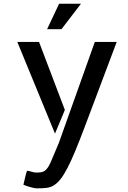

<svg xmlns="http://www.w3.org/2000/svg" viewBox="-20 -779 696 1045"><path d="M615.2 -550.8Q561.5 -407.2 519.5 -296.4Q477.5 -185.5 446.3 -102.1Q415 -18.6 391.1 39.1Q367.2 96.7 347.2 135.3Q327.1 173.8 309.6 195.8Q292 217.8 273.4 229.5Q254.9 241.2 232.9 243.7Q210.9 246.1 182.6 246.1Q173.8 246.1 162.1 243.7Q150.4 241.2 139.2 237.8Q127.9 234.4 119.1 231Q110.4 227.5 107.4 226.6Q111.3 209 115.2 193.4Q118.2 179.7 121.6 167.5Q125 155.3 127 150.4Q134.8 150.4 150.9 155.3Q167 160.2 174.8 160.2Q190.4 160.2 202.6 158.7Q214.8 157.2 224.6 149.9Q234.4 142.6 243.2 128.4Q252 114.3 262.7 87.9L299.8 0L496.1 -550.8ZM279.3 -51.8 74.2 -550.8H192.4L333 -180.7L319.3 -147.5ZM420.9 -758.8 314.5 -620.1H236.3L301.8 -758.8Z"/></svg>

Font: Allerta Stencil
Style: Regular
Weight: 400
Designer: Matt McInerney
Foundry: Matt McInerney
Version: Version 1.02